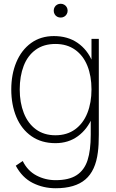

<svg xmlns="http://www.w3.org/2000/svg" viewBox="-20 -747 616 1022"><path d="M276 255Q210.5 255 154.2 226.8Q98 198.5 64 135L101 110Q126.5 162 173.8 187Q221 212 276 212Q347.5 212 388.2 185.2Q429 158.5 446 106Q463 53.5 463 -30V-168H467V-540H506V-30Q506 25.5 501 63Q489 161.5 434.5 208.2Q380 255 276 255ZM275 15Q200.5 15 147.5 -22Q94.5 -59 67.2 -124Q40 -189 40 -271Q40 -351.5 67 -416Q94 -480.5 145.2 -517.8Q196.5 -555 267 -555Q340.5 -555 393 -518.8Q445.5 -482.5 472.2 -418.2Q499 -354 499 -271Q499 -189.5 472.5 -124.8Q446 -60 395.2 -22.5Q344.5 15 275 15ZM275 -27Q336.5 -27 379.8 -58.5Q423 -90 445 -145.2Q467 -200.5 467 -271Q467 -342.5 445 -397Q423 -451.5 379.8 -482.2Q336.5 -513 275 -513Q212.5 -513 169.8 -482Q127 -451 106 -396.2Q85 -341.5 85 -271Q85 -200.5 106.8 -145.2Q128.5 -90 171.2 -58.5Q214 -27 275 -27ZM303 -653.5Q292.5 -653.5 284 -658.2Q275.5 -663 270.8 -671.5Q266 -680 266 -690Q266 -700.5 270.8 -709Q275.5 -717.5 284 -722.2Q292.5 -727 303 -727Q313 -727 321.5 -722.2Q330 -717.5 335 -709Q340 -700.5 340 -690Q340 -680 335 -671.5Q330 -663 321.5 -658.2Q313 -653.5 303 -653.5Z"/></svg>

Font: Hauora
Style: Regular
Weight: 400
Designer: Wayne Shih
Foundry: WCYS
Version: Version 1.001